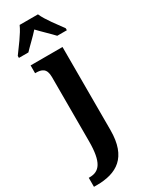

<svg xmlns="http://www.w3.org/2000/svg" viewBox="-276 -807 840 1089"><g transform="rotate(-30 144.0 -263.0)"><path d="M-19 -619V-606H43C67 -632 110 -671 137 -702C164 -673 211 -629 232 -606H295V-619C268 -657 217 -721 198 -766H78C59 -721 8 -657 -19 -619ZM-16 240H2C133 240 226 187 226 8V-536H17V-485H21C59 -485 89 -476 89 -419V2C89 140 54 181 -10 181H-16Z"/></g></svg>

Font: Noto Serif Condensed
Style: Bold
Weight: 700
Width: 3
Designer: Monotype Design Team
Foundry: Monotype Imaging Inc.
Version: Version 2.015